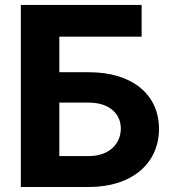

<svg xmlns="http://www.w3.org/2000/svg" viewBox="-20 -747 695 767"><path d="M63.2 0H335.2C507.8 0 615.1 -94.8 615.1 -232.2C615.1 -370 507.8 -458.5 335.2 -458.5H217V-600.5H545.8V-727.3H63.2ZM217 -123.6V-337H335.2C417.6 -337 462.7 -291.5 462.7 -233.7C462.7 -174 417.6 -123.6 335.2 -123.6Z"/></svg>

Font: Karasuma Gothic
Style: Bold
Weight: 700
Designer: Rasmus Andersson / Ryoko Nishizuka
Foundry: Genbu
Version: Version 1.00